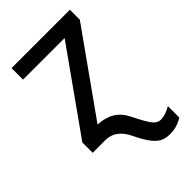

<svg xmlns="http://www.w3.org/2000/svg" viewBox="-225 -622 893 893"><g transform="rotate(-45 222.0 -175.5)"><path d="M424.8 93.8C399.9 108.4 377.4 115.7 356.9 115.7C343.8 115.7 331.5 109.4 320.8 97.2C309.6 85 291.5 53.2 266.6 2.9C240.7 -47.9 196.3 -74.2 132.8 -76.7L419.4 -480V-545.4H35.6V-469.7H309.1L23.9 -67.9V0H107.4C152.3 0 187 25.4 210.9 75.7C226.6 108.4 241.2 133.3 254.4 150.4C281.2 184.1 305.2 193.4 340.8 193.4C372.1 193.4 399.9 185.1 424.8 168.5Z"/></g></svg>

Font: SG Kara Light
Style: Regular
Weight: 400
Designer: Damoon Khanjanzadeh
Version: Version 1.000